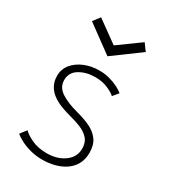

<svg xmlns="http://www.w3.org/2000/svg" viewBox="-159 -696 697 788"><g transform="rotate(30 189.5 -302.0)"><path d="M189.5 -422.5Q215 -422.5 238 -416.2Q261 -410 279 -400.8Q297 -391.5 307 -383L285.5 -357Q274.5 -367.5 248.5 -379Q222.5 -390.5 189.5 -390.5Q145.5 -390.5 114.2 -371.5Q83 -352.5 83 -317Q83 -282.5 114.2 -262.2Q145.5 -242 195 -229Q232 -219.5 260.8 -205.8Q289.5 -192 306 -169.2Q322.5 -146.5 322.5 -109Q322.5 -79 310.5 -56.2Q298.5 -33.5 277.2 -18.5Q256 -3.5 228 4.2Q200 12 168 12Q137.5 12 110.8 4.8Q84 -2.5 64 -13Q44 -23.5 33 -33L56 -62.5Q69 -48.5 99 -34.2Q129 -20 170.5 -20Q221 -20 254.5 -44.8Q288 -69.5 288 -109Q288 -138.5 272 -156Q256 -173.5 230.5 -183.8Q205 -194 177 -201Q150 -208 126.8 -217.5Q103.5 -227 86 -240.8Q68.5 -254.5 58.8 -273.5Q49 -292.5 49 -317.5Q49 -348.5 68 -372Q87 -395.5 119 -409Q151 -422.5 189.5 -422.5ZM188 -489.5 61 -582.5 85.5 -615 188 -541 291.5 -616 315.5 -583Z"/></g></svg>

Font: League Spartan Thin Thin
Style: Regular
Weight: 250
Version: Version 2.002